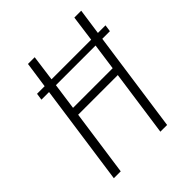

<svg xmlns="http://www.w3.org/2000/svg" viewBox="-190 -806 928 928"><g transform="rotate(-45 274.0 -342.0)"><path d="M548 -551 543 -516H491L418 0H372L420 -339H149L101 0H54L127 -516H75L80 -551H132L151 -684H197L179 -551H450L468 -684H515L496 -551ZM426 -380 445 -516H174L155 -380Z"/></g></svg>

Font: Fira Sans Extra Condensed ExtraLight
Style: Italic
Weight: 275
Width: 3
Italic angle: -8°
Designer: Carrois Corporate & Edenspiekermann AG
Foundry: Carrois Corporate GbR & Edenspiekermann AG
Version: Version 4.203